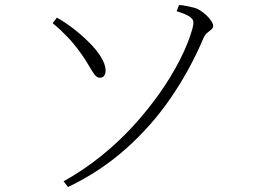

<svg xmlns="http://www.w3.org/2000/svg" viewBox="-20 -728 1040 773"><path d="M254 25 236 2Q315 -42 385.5 -98.5Q456 -155 515.5 -220Q575 -285 622.5 -352.5Q670 -420 703.5 -485.5Q737 -551 754 -610Q759 -627 758.5 -639Q758 -651 743.5 -661Q729 -671 691 -683L701 -708Q714 -707 727.5 -704.5Q741 -702 757 -698Q772 -695 786 -686Q800 -677 812 -665.5Q824 -654 831 -643Q838 -632 838 -624Q838 -615 830.5 -609Q823 -603 814 -595.5Q805 -588 798 -572Q746 -449 669 -336Q592 -223 488.5 -130.5Q385 -38 254 25ZM192 -635 209 -657Q243 -638 277 -611.5Q311 -585 340 -556Q369 -527 386.5 -498.5Q404 -470 405 -447Q406 -433 400 -424Q394 -415 382 -415Q370 -415 360 -428.5Q350 -442 336.5 -466Q323 -490 300 -521Q276 -554 249 -582Q222 -610 192 -635Z"/></svg>

Font: Early Summer Mincho VF
Style: Regular
Weight: 250
Designer: GuiWonder
Version: Version 1.002